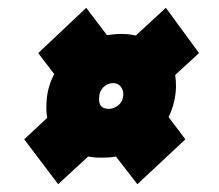

<svg xmlns="http://www.w3.org/2000/svg" viewBox="-20 -557 561 492"><path d="M129 -85 42 -200 101 -255Q98 -270 99 -290Q100 -332 119 -367L78 -421L201 -537L254 -467Q262 -468 271 -469Q280 -470 290 -470Q311 -470 328 -466L405 -537L490 -421L429 -365Q430 -357 430.5 -349.5Q431 -342 431 -335Q430 -294 412 -257L455 -200L332 -85L277 -156Q268 -154 258.5 -153.5Q249 -153 240 -153Q219 -153 206 -156ZM259 -278Q272 -278 283.5 -287.5Q295 -297 296 -315Q296 -327 289 -335.5Q282 -344 270 -344Q255 -344 244.5 -333Q234 -322 234 -306Q232 -278 259 -278Z"/></svg>

Font: Georama Expanded Black
Style: Italic
Weight: 900
Width: 7
Italic angle: -9°
Designer: Jean-Baptiste Levee
Foundry: Production Type
Version: Version 1.000